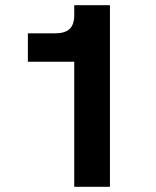

<svg xmlns="http://www.w3.org/2000/svg" viewBox="-20 -717 600 737"><path d="M265 -480H87V-589H191Q229 -589 247 -605.5Q265 -622 265 -661V-697H402V0H265Z"/></svg>

Font: Hanken Grotesk ExtraBold
Style: Regular
Weight: 800
Designer: Alfredo Marco Pradil
Foundry: Hanken Design Co.
Version: Version 3.014